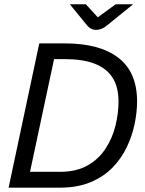

<svg xmlns="http://www.w3.org/2000/svg" viewBox="-20 -869 672 889"><path d="M19.8 0 161.8 -668H282.1Q441 -668 527.8 -601.6Q614.7 -535.3 614.7 -399.3Q614.7 -350.7 603.6 -296.3Q592.5 -242 567.7 -189.1Q542.9 -136.3 501.7 -93.7Q460.4 -51.1 399.7 -25.6Q339 0 255.6 0ZM119 -73.4H257.3Q334 -73.4 386 -103.2Q437.9 -133 469.3 -181.6Q500.8 -230.3 514.7 -287.2Q528.7 -344.1 528.7 -399.3Q528.7 -467.5 500.2 -510.8Q471.7 -554 416.9 -574.6Q362.1 -595.2 281.9 -595.2H230.3ZM425.2 -730.6Q412 -730.6 401.7 -736Q391.5 -741.3 383.5 -751.1L303.6 -849.1H377.6L432.9 -788.8L515.3 -849.1H596.2L475.2 -751.1Q450.2 -730.6 425.2 -730.6Z"/></svg>

Font: Atkinson Hyperlegible Mono ExtraLight
Style: Italic
Weight: 200
Italic angle: -12°
Monospace: yes
Designer: Elliott Scott, Megan Eiswerth, Linus Boman, Theodore Petrosky, Letters from Sweden
Foundry: Applied Design Works, Letters from Sweden
Version: Version 2.001